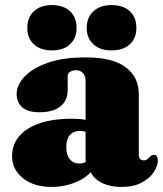

<svg xmlns="http://www.w3.org/2000/svg" viewBox="-20 -722 642 756"><path d="M333 -68.5V-80L317 -80.5V-403.5Q317 -422.5 306.8 -434Q296.5 -445.5 279 -445.5Q266 -445.5 256.2 -439.2Q246.5 -433 246.5 -422.5V-368Q246.5 -326 217.8 -303Q189 -280 135.5 -280Q90 -280 67.8 -299.2Q45.5 -318.5 45.5 -353Q45.5 -386 75.5 -419Q105.5 -452 165.8 -474Q226 -496 317.5 -496Q423.5 -496 475 -457.2Q526.5 -418.5 526.5 -351.5V-112.5Q526.5 -103 531.2 -96.8Q536 -90.5 546 -90.5Q554.5 -90.5 559.8 -95Q565 -99.5 569.5 -104Q573 -107.5 576.8 -110Q580.5 -112.5 585.5 -112.5Q594 -112.5 597.8 -106.2Q601.5 -100 601.5 -90.5Q601.5 -68.5 585.5 -44.2Q569.5 -20 537.8 -3Q506 14 459 14Q403.5 14 368.2 -9.5Q333 -33 333 -68.5ZM27.5 -106.5Q27.5 -175 89.5 -214.8Q151.5 -254.5 263.5 -254.5Q293 -254.5 315 -250.5Q337 -246.5 351 -239L334 -195.5Q323.5 -201.5 314.2 -204Q305 -206.5 294 -206.5Q269.5 -206.5 255.2 -190.2Q241 -174 241 -143.5Q241 -111.5 255 -94.8Q269 -78 292 -78Q306.5 -78 319.2 -84.8Q332 -91.5 338.5 -100.5L350.5 -60.5Q326.5 -25 280.8 -5.5Q235 14 183 14Q113 14 70.2 -20.5Q27.5 -55 27.5 -106.5ZM184.5 -523.5Q140 -523.5 113.8 -547.2Q87.5 -571 87.5 -612Q87.5 -654 113.8 -678Q140 -702 184.5 -702Q229.5 -702 255.5 -678Q281.5 -654 281.5 -612Q281.5 -571.5 255.5 -547.5Q229.5 -523.5 184.5 -523.5ZM419 -523.5Q374.5 -523.5 348 -547.2Q321.5 -571 321.5 -612Q321.5 -653.5 348 -677.8Q374.5 -702 419 -702Q465 -702 491 -678Q517 -654 517 -612Q517 -571.5 491 -547.5Q465 -523.5 419 -523.5Z"/></svg>

Font: Fraunces
Style: Regular
Weight: 900
Version: Version 1.000;[b76b70a41]